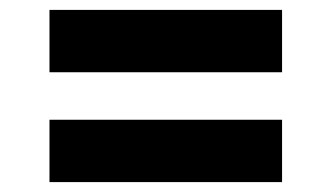

<svg xmlns="http://www.w3.org/2000/svg" viewBox="-20 -537 670 388"><path d="M550 -517V-391H80V-517ZM80 -169V-295H550V-169Z"/></svg>

Font: ReCut ExtraBold
Style: Regular
Weight: 800
Designer: Giant Group (for alternate capitals set)
Version: Version 2.002;FEAKit 1.0